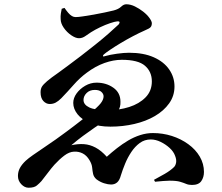

<svg xmlns="http://www.w3.org/2000/svg" viewBox="-20 -817 1040 899"><path d="M114 62Q95 62 79.5 45.5Q64 29 64 7Q64 -13 73 -30Q82 -47 100 -64Q113 -76 134.5 -91Q156 -106 183.5 -124.5Q211 -143 241 -164Q287 -197 324.5 -225.5Q362 -254 399 -284Q439 -317 452 -334Q465 -351 465 -366Q465 -377 455 -386.5Q445 -396 424 -396Q400 -396 385.5 -381.5Q371 -367 371 -349Q371 -327 398 -314Q425 -301 485 -301Q538 -301 585 -316Q632 -331 661.5 -361Q691 -391 691 -436Q691 -481 659 -509Q627 -537 550 -537Q511 -537 469 -522Q427 -507 387 -477Q354 -453 325 -420Q296 -387 267 -357Q253 -343 240.5 -336.5Q228 -330 213 -330Q196 -330 183 -344Q170 -358 170 -385Q170 -401 176.5 -411.5Q183 -422 200.5 -437Q218 -452 254 -477Q270 -489 297.5 -509Q325 -529 358 -554.5Q391 -580 425 -607Q459 -634 487.5 -659Q516 -684 536 -703Q541 -710 539.5 -714Q538 -718 529 -717Q518 -716 495.5 -708.5Q473 -701 449 -689.5Q425 -678 406 -666Q396 -660 381 -649Q366 -638 350 -638Q334 -638 313.5 -652Q293 -666 278.5 -687Q264 -708 264 -728Q263 -741 265 -754Q267 -767 269 -776L282 -780Q291 -767 299.5 -757Q308 -747 316.5 -742Q325 -737 334 -737Q346 -737 369 -740.5Q392 -744 418.5 -748.5Q445 -753 470 -758.5Q495 -764 512 -768Q535 -774 547 -785.5Q559 -797 571 -797Q591 -797 611.5 -787Q632 -777 650.5 -762.5Q669 -748 680 -732.5Q691 -717 691 -708Q691 -699 687.5 -693Q684 -687 676 -683Q668 -679 657 -674Q632 -663 602.5 -647.5Q573 -632 545.5 -615.5Q518 -599 496.5 -584.5Q475 -570 466 -562Q461 -557 462.5 -554Q464 -551 471 -554Q495 -561 528 -565.5Q561 -570 584 -570Q652 -570 699.5 -549Q747 -528 772 -492Q797 -456 797 -412Q797 -368 772 -333Q747 -298 705 -273.5Q663 -249 609 -236.5Q555 -224 497 -224Q442 -224 403 -240Q364 -256 343.5 -281.5Q323 -307 323 -335Q323 -358 338.5 -379.5Q354 -401 379 -415.5Q404 -430 432 -430Q477 -430 510.5 -406.5Q544 -383 544 -341Q545 -315 533 -298.5Q521 -282 504.5 -272Q488 -262 475 -254Q447 -236 421 -218Q395 -200 368.5 -180.5Q342 -161 314 -137Q346 -144 373.5 -142Q401 -140 427.5 -126Q454 -112 480 -83Q502 -103 527.5 -123Q553 -143 580 -159Q607 -175 636.5 -184.5Q666 -194 696 -194Q742 -194 784.5 -180.5Q827 -167 861.5 -142Q896 -117 915.5 -83.5Q935 -50 935 -12Q935 13 922.5 31Q910 49 879 49Q863 49 851.5 44Q840 39 823 34Q806 29 774 29Q761 29 744 30.5Q727 32 706 34L701 25Q724 13 751.5 -3Q779 -19 795 -35Q802 -42 804.5 -55.5Q807 -69 800 -87Q793 -107 774.5 -124Q756 -141 732.5 -152.5Q709 -164 686 -164Q657 -164 634.5 -147.5Q612 -131 595 -105.5Q578 -80 566 -51Q554 -22 546 4Q540 27 528.5 37Q517 47 500 47Q486 47 467 41Q448 35 431 22Q419 11 416 -2.5Q413 -16 411.5 -32.5Q410 -49 399 -67Q386 -89 367.5 -98.5Q349 -108 327 -107Q304 -106 281 -88.5Q258 -71 235 -46Q220 -29 205 -9Q190 11 174 31Q165 41 152.5 51.5Q140 62 114 62Z"/></svg>

Font: Noto Serif JP ExtraLight ExtraBold
Style: Regular
Weight: 800
Version: Version 2.003-H1;hotconv 1.1.1;makeotfexe 2.6.0